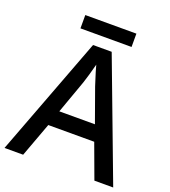

<svg xmlns="http://www.w3.org/2000/svg" viewBox="-153 -1066 960 1084"><g transform="rotate(20 327.0 -523.5)"><path d="M540 -93 464 -299H188L112 -93H0L271 -810H383L653 -93ZM362 -594Q359 -605 351.5 -627Q344 -649 337 -673Q330 -697 326 -712Q318 -681 308 -646Q298 -611 292 -594L220 -393H434ZM479 -954V-874H172V-954Z"/></g></svg>

Font: Noto Sans Telugu UI Medium
Style: Regular
Weight: 500
Designer: Jelle Bosma - Monotype Design Team
Foundry: Monotype Imaging Inc.
Version: Version 2.005; ttfautohint (v1.8.4.7-5d5b)